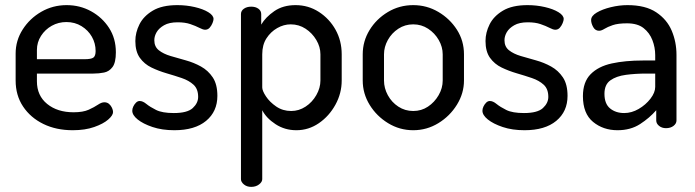

<svg xmlns="http://www.w3.org/2000/svg" viewBox="-20 -500 2713 749"><path d="M264 8Q199 8 149 -16.5Q99 -41 70 -84.5Q41 -128 41 -186V-291Q41 -342 68.5 -385Q96 -428 141 -454Q186 -480 240 -480Q292 -480 335.5 -456Q379 -432 405.5 -391Q432 -350 432 -296Q432 -256 419 -238.5Q406 -221 386 -217Q366 -213 344 -213H124V-183Q124 -127 164 -94.5Q204 -62 267 -62Q304 -62 326 -72Q348 -82 362 -91.5Q376 -101 387 -101Q398 -101 405.5 -94.5Q413 -88 417 -79Q421 -70 421 -63Q421 -50 402 -33.5Q383 -17 347.5 -4.5Q312 8 264 8ZM124 -269H309Q336 -269 344.5 -275.5Q353 -282 353 -301Q353 -331 338.5 -356.5Q324 -382 298 -398Q272 -414 239 -414Q208 -414 182 -399.5Q156 -385 140 -360Q124 -335 124 -305Z M660 8Q612 8 575 -4.5Q538 -17 517 -34Q496 -51 496 -68Q496 -76 500 -84.5Q504 -93 510.5 -99.5Q517 -106 525 -106Q537 -106 551 -94.5Q565 -83 589 -71Q613 -59 658 -59Q711 -59 732 -78.5Q753 -98 753 -122Q753 -153 735 -169.5Q717 -186 689 -195.5Q661 -205 630 -214Q599 -223 571 -236.5Q543 -250 525.5 -274.5Q508 -299 508 -340Q508 -373 524 -405Q540 -437 576 -458.5Q612 -480 672 -480Q707 -480 739.5 -472.5Q772 -465 792.5 -452.5Q813 -440 813 -426Q813 -420 809 -410Q805 -400 798 -392Q791 -384 780 -384Q772 -384 757.5 -391.5Q743 -399 722.5 -406Q702 -413 673 -413Q640 -413 620 -401.5Q600 -390 591 -374.5Q582 -359 582 -343Q582 -318 599.5 -304Q617 -290 645.5 -281.5Q674 -273 705 -264.5Q736 -256 764 -240.5Q792 -225 810 -198Q828 -171 828 -126Q828 -65 784 -28.5Q740 8 660 8Z M960 229Q943 229 931.5 219.5Q920 210 920 199V-445Q920 -458 931.5 -466Q943 -474 960 -474Q977 -474 988 -466Q999 -458 999 -445V-404Q1016 -433 1050 -456.5Q1084 -480 1133 -480Q1183 -480 1224 -453.5Q1265 -427 1289 -384Q1313 -341 1313 -288V-186Q1313 -136 1288.5 -91.5Q1264 -47 1224 -19.5Q1184 8 1136 8Q1091 8 1055 -15.5Q1019 -39 1003 -70V199Q1003 210 990.5 219.5Q978 229 960 229ZM1116 -67Q1146 -67 1172 -84Q1198 -101 1214 -129Q1230 -157 1230 -186V-288Q1230 -317 1214 -344Q1198 -371 1172 -388Q1146 -405 1114 -405Q1087 -405 1061.5 -390.5Q1036 -376 1019.5 -350.5Q1003 -325 1003 -288V-159Q1003 -146 1017.5 -124Q1032 -102 1057.5 -84.5Q1083 -67 1116 -67Z M1592 8Q1539 8 1494 -19.5Q1449 -47 1422 -91Q1395 -135 1395 -186V-288Q1395 -339 1421.5 -382.5Q1448 -426 1493 -453Q1538 -480 1592 -480Q1645 -480 1690 -453.5Q1735 -427 1762.5 -384Q1790 -341 1790 -288V-186Q1790 -136 1762.5 -91.5Q1735 -47 1690 -19.5Q1645 8 1592 8ZM1592 -67Q1624 -67 1649.5 -84Q1675 -101 1691 -128.5Q1707 -156 1707 -186V-288Q1707 -317 1691.5 -344Q1676 -371 1650 -388Q1624 -405 1592 -405Q1560 -405 1534 -388Q1508 -371 1493 -344Q1478 -317 1478 -288V-186Q1478 -156 1493 -128.5Q1508 -101 1534 -84Q1560 -67 1592 -67Z M2026 8Q1978 8 1941 -4.5Q1904 -17 1883 -34Q1862 -51 1862 -68Q1862 -76 1866 -84.5Q1870 -93 1876.5 -99.5Q1883 -106 1891 -106Q1903 -106 1917 -94.5Q1931 -83 1955 -71Q1979 -59 2024 -59Q2077 -59 2098 -78.5Q2119 -98 2119 -122Q2119 -153 2101 -169.5Q2083 -186 2055 -195.5Q2027 -205 1996 -214Q1965 -223 1937 -236.5Q1909 -250 1891.5 -274.5Q1874 -299 1874 -340Q1874 -373 1890 -405Q1906 -437 1942 -458.5Q1978 -480 2038 -480Q2073 -480 2105.5 -472.5Q2138 -465 2158.5 -452.5Q2179 -440 2179 -426Q2179 -420 2175 -410Q2171 -400 2164 -392Q2157 -384 2146 -384Q2138 -384 2123.5 -391.5Q2109 -399 2088.5 -406Q2068 -413 2039 -413Q2006 -413 1986 -401.5Q1966 -390 1957 -374.5Q1948 -359 1948 -343Q1948 -318 1965.5 -304Q1983 -290 2011.5 -281.5Q2040 -273 2071 -264.5Q2102 -256 2130 -240.5Q2158 -225 2176 -198Q2194 -171 2194 -126Q2194 -65 2150 -28.5Q2106 8 2026 8Z M2389 8Q2333 8 2293.5 -24.5Q2254 -57 2254 -125Q2254 -180 2284 -210.5Q2314 -241 2366.5 -252.5Q2419 -264 2488 -264H2536V-285Q2536 -315 2525 -343.5Q2514 -372 2490.5 -390.5Q2467 -409 2426 -409Q2391 -409 2370.5 -402Q2350 -395 2338 -387.5Q2326 -380 2317 -380Q2302 -380 2294 -394.5Q2286 -409 2286 -422Q2286 -438 2308 -451Q2330 -464 2363 -472Q2396 -480 2428 -480Q2498 -480 2540 -452Q2582 -424 2600.5 -380Q2619 -336 2619 -286V-30Q2619 -18 2607.5 -9Q2596 0 2578 0Q2562 0 2551 -9Q2540 -18 2540 -30V-70Q2514 -40 2477 -16Q2440 8 2389 8ZM2415 -59Q2444 -59 2471.5 -75Q2499 -91 2517.5 -115Q2536 -139 2536 -161V-213H2501Q2459 -213 2421.5 -208Q2384 -203 2361 -186.5Q2338 -170 2338 -134Q2338 -95 2360 -77Q2382 -59 2415 -59Z"/></svg>

Font: Dosis ExtraLight Medium
Style: Regular
Weight: 500
Version: Version 3.001; ttfautohint (v1.8.2)